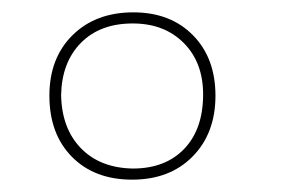

<svg xmlns="http://www.w3.org/2000/svg" viewBox="-20 -748 489 311"><path d="M60 -593Q60 -654 97.5 -691Q135 -728 196 -728Q256 -728 292.5 -691Q329 -654 329 -593Q329 -532 292 -494.5Q255 -457 194 -457Q133 -457 96.5 -494Q60 -531 60 -593ZM309 -595Q309 -647 277.5 -678.5Q246 -710 195 -710Q142 -710 111 -678.5Q80 -647 79 -594Q80 -540 111 -508Q142 -476 195 -475Q248 -475 278.5 -507Q309 -539 309 -595Z"/></svg>

Font: Bitter Pro Thin
Style: Regular
Weight: 250
Designer: Sol Matas, and Bitter project Authors
Foundry: Sol Matas
Version: Version 1.010